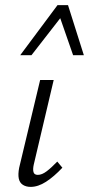

<svg xmlns="http://www.w3.org/2000/svg" viewBox="-20 -726 348 751"><path d="M100 5Q82 5 69.5 -3Q57 -11 53.5 -27.5Q50 -44 55 -70L137 -413H190L112 -82Q108 -64 111 -53Q114 -42 128 -42Q144 -42 162.5 -56Q181 -70 204 -94L224 -70Q191 -35 160 -15Q129 5 100 5ZM59 -510 205 -706H246L229 -672L103 -510ZM266 -510 210 -671 205 -706H246L308 -510Z"/></svg>

Font: Ysabeau Office Light
Style: Italic
Weight: 300
Italic angle: -12°
Designer: Christian Thalmann (Catharsis Fonts)
Version: Version 2.001;gftools[0.9.30]; featfreeze: tnum,lnum,ss02